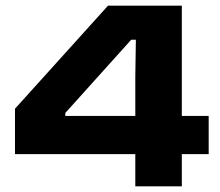

<svg xmlns="http://www.w3.org/2000/svg" viewBox="-20 -659 779 679"><path d="M458.5 0V-389L460.5 -518.5H444L211 -259.5V-179.5L151 -249H718V-114H33V-274.5L362 -639H623V0Z"/></svg>

Font: Anek Latin Expanded
Style: Bold
Weight: 700
Width: 7
Designer: Yesha Goshar
Foundry: Ek Type
Version: Version 1.003